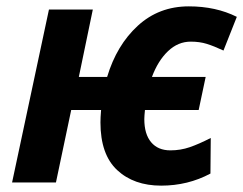

<svg xmlns="http://www.w3.org/2000/svg" viewBox="-20 -574 765 604"><path d="M296 -189Q296 -204 298 -228H204L156 0H18L134 -544H272L228 -332H317Q347 -432 413.5 -493Q480 -554 574 -554Q659 -554 725 -521L683 -415Q653 -429 630.5 -436Q608 -443 580 -443Q540 -443 508.5 -413Q477 -383 458 -332H627L605 -228H436Q434 -208 434 -199Q434 -152 455.5 -126.5Q477 -101 516 -101Q548 -101 577 -111Q606 -121 643 -140L642 -28Q571 10 487 10Q401 10 348.5 -39Q296 -88 296 -189Z"/></svg>

Font: Noto Sans Display
Style: Bold Italic
Weight: 700
Italic angle: -12°
Designer: Monotype Design team
Foundry: Monotype Imaging Inc.
Version: Version 1.000